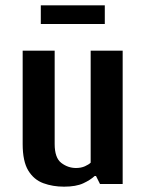

<svg xmlns="http://www.w3.org/2000/svg" viewBox="-20 -690 545 720"><path d="M220 10Q178 10 142.5 -3Q107 -16 86 -50.5Q65 -85 65 -150V-500H185V-150Q185 -98 210 -79Q235 -60 265 -60Q284 -60 298.5 -66.5Q313 -73 320 -80V-500H440V0H355L340 -30H335Q319 -15 292 -2.5Q265 10 220 10ZM133 -600V-670H373V-600Z"/></svg>

Font: Cuprum
Style: Regular
Weight: 400
Designer: Jovanny Lemonad
Foundry: Jovanny Lemonad
Version: Version 3.000